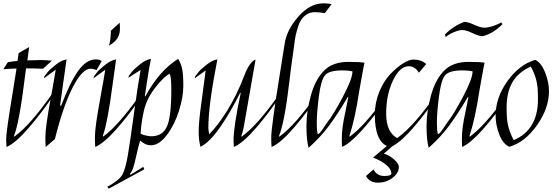

<svg xmlns="http://www.w3.org/2000/svg" viewBox="-20 -871 3353 1151"><path d="M144 -509Q194 -511 225 -511Q256 -511 291 -507L238 -459Q198 -461 172 -461H136L131 -422Q96 -134 63 -54L66 -52Q162 -121 294 -311L304 -305Q229 -193 150.5 -102.5Q72 -12 19 10Q17 -14 17 -30.5Q17 -47 19 -68Q21 -89 26.5 -127Q32 -165 37.5 -200.5Q43 -236 55.5 -313Q68 -390 79 -460Q50 -460 0 -456L27 -498Q54 -503 85 -506L92 -553L155 -589Z M555 -515Q576 -515 590 -505L558 -450Q544 -459 522 -459Q474 -459 417 -349.5Q360 -240 309 -37L254 10Q252 -14 252 -47Q252 -80 260 -137.5Q268 -195 286 -292.5Q304 -390 314 -453L244 -402L246 -413Q253 -423 265.5 -438.5Q278 -454 313 -482Q348 -510 379 -515Q372 -472 359.5 -377.5Q347 -283 340 -238H347Q398 -374 447.5 -444.5Q497 -515 555 -515Z M551 10Q549 -14 549 -47Q549 -80 557 -137.5Q565 -195 583 -292.5Q601 -390 611 -453L541 -402L543 -413Q550 -423 562.5 -438.5Q575 -454 610 -482Q645 -510 676 -515Q670 -476 655 -364Q625 -136 596 -55L598 -52Q684 -113 808 -286L819 -279Q747 -174 674 -92.5Q601 -11 551 10ZM698 -735Q699 -727 699 -698Q699 -632 633 -598Q643 -625 645 -687Z M845 144 632 260 623 249Q695 210 714 175Q733 140 747 56Q761 -28 783.5 -194Q806 -360 823 -452L750 -405L752 -416Q759 -426 771.5 -441.5Q784 -457 819 -485Q854 -513 885 -518Q873 -461 863 -392Q853 -323 848 -294L851 -293Q936 -449 1048 -518Q1066 -489 1072.5 -455Q1079 -421 1079 -355.5Q1079 -290 1053 -207Q1027 -124 980.5 -62Q934 0 884 0Q850 0 820 -29Q808 13 797 62.5Q786 112 779 133.5Q772 155 759 172L762 177Q764 176 839 129ZM886 -54Q955 -54 981 -113Q1007 -172 1007 -332Q1007 -406 998 -429Q966 -416 912.5 -348Q859 -280 842.5 -206.5Q826 -133 823 -70Q831 -64 853 -59Q875 -54 886 -54Z M1380 -28Q1380 -112 1423 -313L1420 -315Q1363 -200 1299.5 -108.5Q1236 -17 1182 9Q1171 -28 1171 -83Q1171 -138 1186 -245L1213 -449L1148 -402L1150 -413Q1157 -423 1169.5 -438.5Q1182 -454 1217 -482Q1252 -510 1283 -515Q1229 -239 1229 -107Q1229 -91 1234 -66Q1283 -114 1341 -206.5Q1399 -299 1443 -414Q1475 -500 1512 -514L1441 -108Q1436 -81 1426 -54L1429 -52Q1525 -121 1657 -311L1667 -305Q1592 -193 1513.5 -102.5Q1435 -12 1382 10Q1380 -14 1380 -28Z M1919 -851Q1948 -851 1968 -846L1927 -792Q1899 -798 1868 -798Q1837 -798 1816 -783Q1795 -768 1783 -748Q1771 -728 1761.5 -694Q1752 -660 1748.5 -637.5Q1745 -615 1740.5 -577.5Q1736 -540 1731.5 -513.5Q1727 -487 1714 -376Q1686 -137 1652 -54L1655 -52Q1751 -121 1883 -311L1893 -305Q1818 -193 1739.5 -102.5Q1661 -12 1608 10Q1606 -14 1606 -46Q1606 -78 1619.5 -177Q1633 -276 1655.5 -414Q1678 -552 1686 -606Q1698 -691 1768 -771Q1838 -851 1919 -851Z M2068 -500Q2140 -500 2165 -495L2159 -466Q2150 -420 2134 -328Q2109 -160 2074 -54L2077 -52Q2164 -115 2287 -286L2297 -279Q2225 -174 2152 -92.5Q2079 -11 2030 10Q2029 -2 2029 -37.5Q2029 -73 2034 -110.5Q2039 -148 2050.5 -201Q2062 -254 2068 -288L2065 -290Q2003 -185 1951 -115.5Q1899 -46 1830 15Q1817 -30 1817 -116Q1817 -202 1843.5 -298Q1870 -394 1922 -447Q1974 -500 2068 -500ZM1885 -67Q1895 -67 1917 -100.5Q1939 -134 1940 -135Q1978 -182 2035.5 -290.5Q2093 -399 2093 -443Q2072 -449 2031 -449Q1951 -449 1927 -418Q1903 -387 1891 -289Q1879 -191 1879 -138Q1879 -85 1885 -67Z M2457 -514Q2506 -514 2535 -487L2491 -435Q2468 -474 2431 -474Q2376 -474 2335.5 -388Q2295 -302 2295 -190.5Q2295 -79 2361 -43Q2464 -117 2598 -311L2608 -305Q2537 -198 2462 -110.5Q2387 -23 2333 5Q2289 42 2281 50Q2311 58 2341 83.5Q2371 109 2371 130Q2371 166 2333.5 195Q2296 224 2245.5 224Q2195 224 2174 184L2219 145Q2240 184 2283 184Q2326 184 2326 169Q2326 143 2294 116.5Q2262 90 2216 74L2299 4Q2227 -29 2227 -184Q2227 -256 2254 -321Q2281 -386 2319.5 -426.5Q2358 -467 2395.5 -490.5Q2433 -514 2457 -514Z M2788 -500Q2860 -500 2885 -495L2879 -466Q2870 -420 2854 -328Q2829 -160 2794 -54L2797 -52Q2884 -115 3007 -286L3017 -279Q2945 -174 2872 -92.5Q2799 -11 2750 10Q2749 -2 2749 -37.5Q2749 -73 2754 -110.5Q2759 -148 2770.5 -201Q2782 -254 2788 -288L2785 -290Q2723 -185 2671 -115.5Q2619 -46 2550 15Q2537 -30 2537 -116Q2537 -202 2563.5 -298Q2590 -394 2642 -447Q2694 -500 2788 -500ZM2605 -67Q2615 -67 2637 -100.5Q2659 -134 2660 -135Q2698 -182 2755.5 -290.5Q2813 -399 2813 -443Q2792 -449 2751 -449Q2671 -449 2647 -418Q2623 -387 2611 -289Q2599 -191 2599 -138Q2599 -85 2605 -67ZM2652 -649 2647 -664Q2696 -714 2762 -740Q2784 -740 2822.5 -722.5Q2861 -705 2883.5 -705Q2906 -705 2937.5 -715.5Q2969 -726 2984 -737L2992 -726Q2936 -669 2873 -654Q2851 -654 2812.5 -672.5Q2774 -691 2752 -691Q2730 -691 2699.5 -677.5Q2669 -664 2652 -649Z M3271 -325Q3271 -222 3199 -120Q3127 -18 3033 9Q2995 -8 2973 -65Q2951 -122 2951 -178Q2951 -286 3022.5 -385.5Q3094 -485 3189 -512Q3225 -495 3248 -436Q3271 -377 3271 -325ZM3017 -227Q3017 -188 3019 -164Q3024 -96 3060 -31Q3205 -93 3205 -276Q3205 -315 3203 -340Q3198 -407 3162 -472Q3085 -437 3051 -376.5Q3017 -316 3017 -227Z"/></svg>

Font: Felipa
Style: Regular
Weight: 400
Designer: Javier Alcaraz
Foundry: Fontstage
Version: Version 1.001